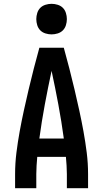

<svg xmlns="http://www.w3.org/2000/svg" viewBox="-20 -985 540 1005"><path d="M59 0V-74Q59 -130 66 -186Q73 -242 83 -297Q93 -352 105 -407Q117 -462 130 -517Q143 -572 157 -626.5Q171 -681 186 -735H314Q329 -681 343 -626.5Q357 -572 370 -517Q383 -462 395 -407Q407 -352 417 -297Q427 -242 434 -186Q441 -130 441 -74V0H330V-74Q330 -96 328.5 -118.5Q327 -141 325 -164H175Q173 -141 171.5 -118.5Q170 -96 170 -74V0ZM186 -260H314Q302 -349 285.5 -437.5Q269 -526 250 -614Q231 -526 214.5 -437.5Q198 -349 186 -260ZM250 -805Q234 -805 218 -810Q202 -815 191 -826Q180 -837 175 -853Q170 -869 170 -885Q170 -901 175 -917Q180 -933 191 -944Q202 -955 218 -960Q234 -965 250 -965Q266 -965 282 -960Q298 -955 309 -944Q320 -933 325 -917Q330 -901 330 -885Q330 -869 325 -853Q320 -837 309 -826Q298 -815 282 -810Q266 -805 250 -805Z"/></svg>

Font: Zed Mono
Style: Bold
Weight: 700
Monospace: yes
Designer: Belleve Invis
Foundry: Belleve Invis
Version: Version 1.0.0; ttfautohint (v1.8.4)